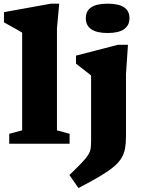

<svg xmlns="http://www.w3.org/2000/svg" viewBox="-20 -762 768 1018"><path d="M282 -71 349 -52.5V0H29V-52.5L97.5 -71V-589Q90.5 -593.5 75.2 -602.2Q60 -611 40.2 -621.8Q20.5 -632.5 1 -643.5V-697.5L249.5 -742.5H294L282 -611.5ZM551 -587Q493 -587 464 -607Q435 -627 435 -665.5Q435 -704.5 464 -723.5Q493 -742.5 551 -742.5Q608.5 -742.5 637.5 -723.5Q666.5 -704.5 666.5 -665.5Q666.5 -627 637.5 -607Q608.5 -587 551 -587ZM463 -361.5Q457.5 -366.5 444.2 -377Q431 -387.5 414.5 -400Q398 -412.5 383 -424.5V-467L605 -524.5H658.5L648 -370V-38Q648 -2.5 643 25Q638 52.5 624 76Q610 99.5 582.2 122.8Q554.5 146 509 173Q463.5 200 396 235L348 166Q389.5 126 413 101.5Q436.5 77 447.2 59.8Q458 42.5 460.5 25.8Q463 9 463 -15Z"/></svg>

Font: Newsreader 7pt
Style: Bold
Weight: 700
Designer: Hugues Gentile
Foundry: Production Type
Version: Version 1.003